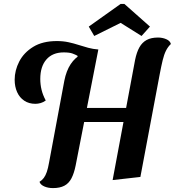

<svg xmlns="http://www.w3.org/2000/svg" viewBox="-20 -913 894 982"><path d="M556 8 671 -607Q679 -646 693 -671Q707 -696 730 -708.5Q753 -721 788 -721Q811 -721 830.5 -712.5Q850 -704 854 -688Q839 -674 829 -654Q819 -634 812 -605Q805 -576 797 -534L698 -8ZM251 49Q226 49 206.5 40.5Q187 32 182 17Q195 9 204 -3Q213 -15 219.5 -34Q226 -53 231 -82L309 -500Q319 -551 341.5 -585Q364 -619 399 -637Q434 -655 483 -660L367 -67Q359 -27 345.5 -1Q332 25 309 37Q286 49 251 49ZM161 -382Q128 -382 104 -398Q80 -414 67.5 -442Q55 -470 55 -505Q55 -553 78.5 -598.5Q102 -644 150 -673.5Q198 -703 271 -703Q303 -703 330.5 -697Q358 -691 382.5 -683Q407 -675 431.5 -668.5Q456 -662 482 -660L377 -623L376 -628Q367 -633 351.5 -639Q336 -645 306 -645Q249 -645 217.5 -609Q186 -573 186 -509Q186 -481 192.5 -454Q199 -427 214 -399Q202 -390 188 -386Q174 -382 161 -382ZM378 -289 390 -361H665L651 -289ZM462 -729 434 -777 597 -893H616L747 -777L704 -729L597 -796Z"/></svg>

Font: Sansita Swashed Light Medium
Style: Regular
Weight: 500
Version: Version 1.003